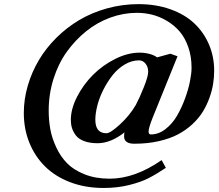

<svg xmlns="http://www.w3.org/2000/svg" viewBox="-20 -705 1083 949"><path d="M667 -406.7Q630.9 -406.7 596.4 -386.2Q562 -365.7 536.4 -333.3Q510.7 -300.8 491 -261.7Q471.2 -222.7 461.2 -183.6Q451.2 -144.5 451.2 -113.3Q451.2 -46.4 506.3 -46.4Q525.4 -46.4 573.2 -90.3Q621.1 -134.3 651.4 -186.5Q669.4 -220.2 690.9 -273.9Q712.4 -327.6 712.4 -350.1Q712.4 -374.5 699.2 -390.6Q686 -406.7 667 -406.7ZM330.1 -111.8Q330.1 -166.5 360.8 -226.6Q391.6 -286.6 439.2 -334.5Q486.8 -382.3 549.1 -413.6Q611.3 -444.8 670.4 -444.8Q695.3 -444.8 719 -438.5Q742.7 -432.1 756.3 -421.4L822.3 -439.5L857.4 -426.8L735.8 -126.5Q714.4 -73.7 714.4 -54.2Q714.4 -40.5 725.6 -40.5Q763.7 -40.5 797.6 -66.7Q831.5 -92.8 854.5 -132.1Q877.4 -171.4 894.3 -217.3Q911.1 -263.2 918.9 -303Q926.8 -342.8 926.8 -369.6Q926.8 -426.8 910.2 -473.4Q893.6 -520 866.7 -550.8Q839.8 -581.5 804 -602.5Q768.1 -623.5 731.2 -632.6Q694.3 -641.6 656.7 -641.6Q590.3 -641.6 525.6 -618.2Q460.9 -594.7 406.2 -550.8Q351.6 -506.8 309.8 -448.5Q268.1 -390.1 244.4 -314.9Q220.7 -239.7 220.7 -158.7Q220.7 -111.3 228.5 -67.4Q236.3 -23.4 257.6 22.5Q278.8 68.4 311.5 101.8Q344.2 135.3 398.4 156.7Q452.6 178.2 522 178.2Q646.5 178.2 778.8 86.4L799.8 124.5Q751.5 156.7 713.6 176Q675.8 195.3 617.7 209.7Q559.6 224.1 492.2 224.1Q401.9 224.1 327.4 195.8Q252.9 167.5 202.9 117.9Q152.8 68.4 125.2 0.5Q97.7 -67.4 97.7 -146.5Q97.7 -214.4 117.2 -281.2Q136.7 -348.1 171.9 -407.5Q207 -466.8 258.5 -518.1Q310.1 -569.3 371.8 -606Q433.6 -642.6 509 -663.6Q584.5 -684.6 664.6 -684.6Q750.5 -684.6 821.5 -659.4Q892.6 -634.3 939.7 -590.1Q986.8 -545.9 1012.7 -485.6Q1038.6 -425.3 1038.6 -355.5Q1038.6 -323.2 1033.4 -290.5Q1028.3 -257.8 1015.4 -221.7Q1002.4 -185.5 982.9 -153.6Q963.4 -121.6 931.9 -92Q900.4 -62.5 860.6 -41.3Q820.8 -20 765.1 -7.3Q709.5 5.4 644 5.4Q593.3 5.4 593.3 -31.2Q593.3 -46.9 596.2 -51.3Q527.3 2.9 462.4 2.9Q423.3 2.9 395.8 -7.6Q368.2 -18.1 354.7 -36.1Q341.3 -54.2 335.7 -72.5Q330.1 -90.8 330.1 -111.8Z"/></svg>

Font: LL
Style: Bold Italic
Weight: 700
Italic angle: -11.5°
Designer: Philipp H. Poll
Foundry: Philipp H. Poll
Version: Version 2.7.x